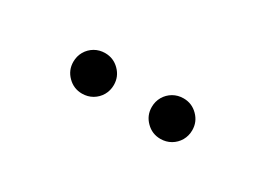

<svg xmlns="http://www.w3.org/2000/svg" viewBox="-17 -821 535 386"><g transform="rotate(30 250.0 -628.0)"><path d="M159 -581Q139.5 -581 125.8 -594.8Q112 -608.5 112 -628Q112 -641 118.2 -651.8Q124.5 -662.5 135.2 -668.8Q146 -675 159 -675Q178.5 -675 192.2 -661.2Q206 -647.5 206 -628Q206 -615 199.8 -604.2Q193.5 -593.5 182.8 -587.2Q172 -581 159 -581ZM341 -581Q321.5 -581 307.8 -594.8Q294 -608.5 294 -628Q294 -641 300.2 -651.8Q306.5 -662.5 317.2 -668.8Q328 -675 341 -675Q360.5 -675 374.2 -661.2Q388 -647.5 388 -628Q388 -615 381.8 -604.2Q375.5 -593.5 364.8 -587.2Q354 -581 341 -581Z"/></g></svg>

Font: Geologica Thin Roman Thin
Style: Regular
Weight: 250
Version: Version 1.010;gftools[0.9.28]